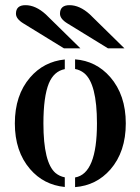

<svg xmlns="http://www.w3.org/2000/svg" viewBox="-20 -726 554 758"><path d="M235.8 12.2Q152.3 3.9 98.6 -58.6Q38.6 -128.4 38.6 -238.8Q38.6 -350.1 98.6 -419.9Q152.8 -482.9 235.8 -491.2V-453.1Q192.9 -444.8 172.9 -397Q151.4 -344.2 151.4 -238.8Q151.4 -84 199.2 -43Q215.3 -29.8 235.8 -25.9ZM276.4 -25.4Q362.8 -40 362.8 -238.8Q362.8 -396.5 312 -437.5Q295.9 -450.2 276.4 -453.6V-491.7Q359.4 -485.4 415 -421.9Q476.6 -351.1 476.6 -238.8Q476.6 -127 416 -57.1Q360.4 6.3 276.4 12.7ZM216.8 -671.9Q216.8 -705.6 254.4 -705.6Q294.4 -705.6 334.5 -669.4L471.2 -535.2H406.2L246.6 -633.3Q216.8 -651.4 216.8 -671.9ZM43 -671.9Q43 -705.6 80.6 -705.6Q120.6 -705.6 160.6 -669.4L297.4 -535.2H232.4L72.8 -633.3Q43 -651.4 43 -671.9Z"/></svg>

Font: Stardos Stencil
Style: Regular
Weight: 400
Version: Version 1.000